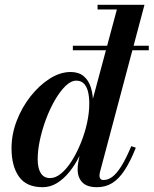

<svg xmlns="http://www.w3.org/2000/svg" viewBox="-20 -770 640 800"><path d="M283.5 -560.5V-579.5H600V-560.5ZM384 10Q342.5 10 323 -10.2Q303.5 -30.5 303.5 -64.5Q303.5 -69.5 304 -77.2Q304.5 -85 306 -92.5L321 -171L353 -253L355 -313.5L467 -730.5H386.5V-750H582L396.5 -53Q394.5 -45.5 394.5 -37.5Q394.5 -30.5 398.2 -25.2Q402 -20 412 -20Q430 -20 448 -33.2Q466 -46.5 485.5 -77.5Q505 -108.5 527 -161L546 -154.5Q523 -97 499.2 -60.8Q475.5 -24.5 447.5 -7.2Q419.5 10 384 10ZM157.5 10Q90 10 59 -34Q28 -78 28 -152.5Q28 -210 49.5 -266.2Q71 -322.5 107.2 -368.5Q143.5 -414.5 187 -442.2Q230.5 -470 274.5 -470Q307.5 -470 328.2 -453Q349 -436 358.5 -405.8Q368 -375.5 368 -337Q368 -308 361.2 -271.5Q354.5 -235 342 -196Q329.5 -157 311.2 -120.2Q293 -83.5 269.5 -54.2Q246 -25 218 -7.5Q190 10 157.5 10ZM189 -28Q212 -28 235.5 -47.8Q259 -67.5 279.8 -100.8Q300.5 -134 317 -174.8Q333.5 -215.5 342.8 -258Q352 -300.5 352 -338Q352 -367.5 346.5 -389Q341 -410.5 329 -422.2Q317 -434 298 -434Q276 -434 253.2 -412Q230.5 -390 209.5 -354Q188.5 -318 172.2 -274.8Q156 -231.5 146.5 -187.8Q137 -144 137 -107Q137 -69 150 -48.5Q163 -28 189 -28Z"/></svg>

Font: Bodoni Moda 11pt SemiBold
Style: Italic
Weight: 600
Italic angle: -13°
Designer: Owen Earl
Foundry: indestructible type
Version: Version 2.004